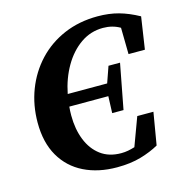

<svg xmlns="http://www.w3.org/2000/svg" viewBox="-104 -771 840 884"><g transform="rotate(-15 316.5 -328.5)"><path d="M347 19Q258 19 190 -14.5Q122 -48 84 -113.5Q46 -179 46 -274Q46 -357 74 -430Q102 -503 154 -558.5Q206 -614 278.5 -645Q351 -676 439 -676Q493 -676 538.5 -663.5Q584 -651 633 -624L610 -471H532L530 -597Q494 -618 449 -618Q390 -618 342 -584.5Q294 -551 261 -494Q228 -437 214 -366H402L429 -443H484L443 -228H389L392 -308H206Q205 -298 204.5 -287.5Q204 -277 204 -266Q204 -201 224.5 -149.5Q245 -98 284.5 -68.5Q324 -39 382 -39Q399 -39 415 -42Q431 -45 447 -50L497 -185H574L548 -31Q511 -10 461.5 4.5Q412 19 347 19Z"/></g></svg>

Font: Source Serif Pro
Style: Bold Italic
Weight: 700
Italic angle: -12°
Designer: Frank Grießhammer
Foundry: Adobe Systems Incorporated
Version: Version 3.001;hotconv 1.0.111;makeotfexe 2.5.65597